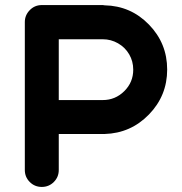

<svg xmlns="http://www.w3.org/2000/svg" viewBox="-20 -738 718 758"><path d="M393 -717Q496 -715 568 -641Q640 -567 640 -463.5Q640 -360 568 -286Q496 -212 393 -209Q389 -209 386 -209H212V-67Q212 -39 192.5 -19.5Q173 0 145 0Q117 0 97.5 -19.5Q78 -39 78 -67V-651Q78 -678 97.5 -698Q117 -718 145 -718H386Q389 -718 393 -717ZM386 -343Q435 -343 470.5 -378Q506 -413 506 -463Q506 -496 490 -523.5Q474 -551 446 -567Q418 -583 386 -583H212V-343H386Z"/></svg>

Font: Multiround Pro
Style: Regular
Weight: 400
Designer: Ivan Filipov, Sasha Pavljenko
Version: Version 1.005;Fontself Maker 3.5.4